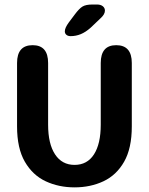

<svg xmlns="http://www.w3.org/2000/svg" viewBox="-20 -819 659 850"><path d="M310 10.5Q240 10.5 182.2 -16.5Q124.5 -43.5 90 -103Q55.5 -162.5 55.5 -259.5V-540Q55.5 -619 124.5 -619Q193 -619 193 -540V-267Q193 -182 223.8 -135.5Q254.5 -89 310 -89Q366 -89 396 -135.5Q426 -182 426 -267V-540Q426 -619 494.5 -619Q563.5 -619 563.5 -540V-259.5Q563.5 -162.5 529.5 -103Q495.5 -43.5 438 -16.5Q380.5 10.5 310 10.5ZM292.5 -659Q281 -659 274 -664.8Q267 -670.5 267 -680.5Q267 -695.5 284.5 -719.5L311.5 -755.5Q330.5 -781 345.2 -790Q360 -799 389 -799H410Q425.5 -799 435 -791.5Q444.5 -784 444.5 -772Q444.5 -755.5 425.5 -738.5L382 -697Q359 -676.5 337.5 -667.8Q316 -659 292.5 -659Z"/></svg>

Font: Sono Monospace SemiBold
Style: Regular
Weight: 600
Designer: Tyler Finck
Foundry: Tyler Finck
Version: Version 2.112